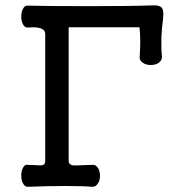

<svg xmlns="http://www.w3.org/2000/svg" viewBox="-20 -715 707 736"><path d="M153.3 -584V-97.7Q153.3 -85 143.6 -82Q136.7 -80.1 115.2 -82L87.9 -83Q75.2 -85.9 68.4 -72.3Q61.5 -60.5 61.5 -42Q61.5 -23.4 68.4 -11.7Q75.2 2 87.9 1Q160.2 -2 229.5 -2Q298.8 -2 333 1Q346.7 2 355.5 -11.7Q363.3 -23.4 363.3 -41Q363.3 -59.6 355.5 -71.3Q346.7 -85 333 -83L302.7 -82Q271.5 -80.1 259.8 -81.1Q243.2 -84 243.2 -97.7V-610.4H514.6Q517.6 -586.9 517.6 -558.6Q517.6 -527.3 515.6 -501Q512.7 -484.4 527.3 -474.6Q539.1 -465.8 557.6 -465.8Q577.1 -465.8 588.9 -474.6Q602.5 -484.4 600.6 -501Q597.7 -527.3 598.6 -571.3Q600.6 -612.3 604.5 -637.7Q608.4 -671.9 602.5 -681.6Q594.7 -696.3 563.5 -694.3Q481.4 -691.4 321.3 -691.4Q158.2 -691.4 87.9 -693.4Q75.2 -695.3 68.4 -681.6Q61.5 -669.9 61.5 -651.4Q61.5 -633.8 68.4 -621.1Q75.2 -608.4 87.9 -609.4Q120.1 -612.3 135.7 -606.4Q153.3 -600.6 153.3 -584Z"/></svg>

Font: Gungsuh
Style: Regular
Weight: 400
Version: Version 2.21